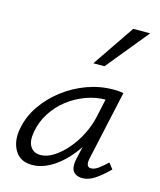

<svg xmlns="http://www.w3.org/2000/svg" viewBox="-108 -784 721 867"><g transform="rotate(15 252.5 -350.0)"><path d="M124 6Q67 6 42.5 -37Q18 -80 30 -140Q41 -198 75.5 -248Q110 -298 160.5 -336.5Q211 -375 270.5 -396.5Q330 -418 393 -418Q408 -418 419 -417Q430 -416 439 -414L368 -90Q359 -48 385 -48Q401 -48 419 -61Q437 -74 459 -95L480 -68Q445 -33 416 -14Q387 5 359 5Q340 5 326.5 -3Q313 -11 309 -28.5Q305 -46 311 -73L349 -243L386 -277Q374 -221 347 -170Q320 -119 283.5 -79Q247 -39 206 -16.5Q165 6 124 6ZM149 -47Q179 -47 211 -67.5Q243 -88 271.5 -121.5Q300 -155 320.5 -196Q341 -237 350 -278L374 -389L407 -362Q400 -364 391 -364.5Q382 -365 373 -365Q324 -365 278 -348Q232 -331 194 -301.5Q156 -272 129.5 -231Q103 -190 94 -140Q86 -94 102 -70.5Q118 -47 149 -47ZM273 -509 407 -706H486L325 -509Z"/></g></svg>

Font: Ysabeau
Style: Italic
Weight: 400
Italic angle: -12°
Designer: Christian Thalmann (Catharsis Fonts)
Version: Version 2.000;gftools[0.9.27.dev2+g8671c4b]